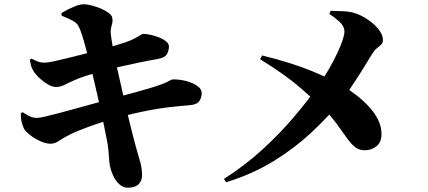

<svg xmlns="http://www.w3.org/2000/svg" viewBox="-20 -827 2020 907"><path d="M585 60Q563 60 545 44.5Q527 29 515.5 4.5Q504 -20 499 -45Q497 -56 495.5 -74.5Q494 -93 492 -118Q490 -143 484 -170Q477 -205 469.5 -242Q462 -279 454 -315Q446 -351 438.5 -384.5Q431 -418 424 -447Q417 -476 412 -498Q401 -541 391.5 -577Q382 -613 374 -640.5Q366 -668 360 -683Q354 -699 347.5 -709Q341 -719 324.5 -728.5Q308 -738 271 -753L270 -765Q296 -781 326 -794Q356 -807 375 -807Q390 -807 412 -801.5Q434 -796 455.5 -787Q477 -778 492.5 -766.5Q508 -755 510 -744Q513 -730 510.5 -719Q508 -708 505 -697Q502 -686 503 -672Q505 -647 511.5 -612.5Q518 -578 528 -528Q547 -445 561 -382.5Q575 -320 586 -274.5Q597 -229 605.5 -196Q614 -163 620 -140Q634 -91 642.5 -61.5Q651 -32 651 2Q651 26 635.5 42.5Q620 59 585 60ZM220 -148Q197 -148 169.5 -160.5Q142 -173 121 -190Q100 -207 94 -218Q87 -232 82.5 -249.5Q78 -267 78 -292L87 -297Q111 -281 125 -275.5Q139 -270 155 -270Q165 -270 191.5 -276Q218 -282 256 -292Q294 -302 337 -314Q380 -326 422.5 -337.5Q465 -349 501 -359Q538 -369 573 -378.5Q608 -388 641 -397Q674 -406 702.5 -415Q731 -424 754 -433Q771 -440 781 -446Q791 -452 798 -452Q831 -452 862 -443.5Q893 -435 913 -420.5Q933 -406 933 -387Q933 -369 922.5 -351Q912 -333 876 -330Q824 -326 778.5 -320.5Q733 -315 690 -307Q647 -299 603 -288.5Q559 -278 509 -264Q473 -254 432.5 -240Q392 -226 355.5 -211.5Q319 -197 294 -183Q272 -171 256 -160Q240 -149 220 -148ZM244 -416Q228 -416 207 -428Q186 -440 167 -457.5Q148 -475 137 -493Q129 -507 126.5 -517.5Q124 -528 121 -545L129 -550Q149 -540 161 -535.5Q173 -531 192 -531Q204 -531 232.5 -537Q261 -543 299 -552.5Q337 -562 377 -572Q417 -582 450 -591Q499 -604 526.5 -612.5Q554 -621 575 -628Q609 -640 630 -653.5Q651 -667 657 -667Q671 -667 691.5 -662.5Q712 -658 732 -650Q752 -642 765 -631Q778 -620 778 -608Q778 -587 768 -570.5Q758 -554 723 -548Q682 -541 634.5 -531Q587 -521 545 -511.5Q503 -502 478 -495Q440 -485 398.5 -472.5Q357 -460 327 -446Q304 -436 284.5 -426Q265 -416 244 -416Z M1038 18Q1137 -45 1219 -120Q1301 -195 1366.5 -272Q1432 -349 1480 -417Q1512 -462 1535.5 -503.5Q1559 -545 1575 -579.5Q1591 -614 1599 -639Q1607 -664 1607 -677Q1607 -703 1584 -724Q1561 -745 1536 -761L1542 -776Q1568 -775 1600 -774Q1632 -773 1659 -764Q1689 -754 1719 -733.5Q1749 -713 1769 -687.5Q1789 -662 1789 -638Q1789 -625 1781 -617Q1773 -609 1761.5 -600Q1750 -591 1739 -574Q1728 -556 1711.5 -529Q1695 -502 1675 -470.5Q1655 -439 1632.5 -406Q1610 -373 1586 -344Q1528 -273 1450.5 -200.5Q1373 -128 1273.5 -66.5Q1174 -5 1048 34ZM1703 -117Q1675 -117 1655 -134Q1635 -151 1615 -180Q1595 -209 1568 -245.5Q1541 -282 1500 -321Q1469 -351 1398.5 -412.5Q1328 -474 1209 -547L1218 -565Q1357 -531 1451.5 -492Q1546 -453 1598 -422Q1632 -402 1664 -377Q1696 -352 1722.5 -323.5Q1749 -295 1765 -263.5Q1781 -232 1782 -200Q1784 -157 1759.5 -137Q1735 -117 1703 -117Z"/></svg>

Font: Noto Serif JP Black
Style: Regular
Weight: 900
Designer: Ryoko NISHIZUKA 西塚涼子 (kana & ideographs); Frank Grießhammer (Latin, Greek & Cyrillic); Wenlong ZHANG 张文龙 (bopomofo); San
Foundry: Adobe
Version: Version 2.003-H1;hotconv 1.1.1;makeotfexe 2.6.0